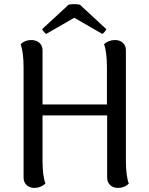

<svg xmlns="http://www.w3.org/2000/svg" viewBox="-20 -898 724 930"><path d="M204.1 -733.9Q199.2 -735.8 192.4 -743.9Q185.5 -752 184.1 -756.8L312 -875Q321.3 -877.9 339.6 -877.9Q357.9 -877.9 367.2 -875L495.1 -756.8Q494.1 -752.4 487.1 -744.1Q480 -735.8 475.1 -733.9L339.8 -812ZM589.8 -120.1Q589.8 -46.4 604 -8.8Q583 12.2 550.8 12.2Q528.3 12.2 513.7 -1.5Q499 -15.1 499 -38.1V-338.9H186V-120.1Q186 -46.4 200.2 -8.8Q176.8 12.2 147 12.2Q123.5 12.2 108.9 -1.5Q94.2 -15.1 94.2 -38.1V-571.8Q94.2 -642.1 80.1 -684.1Q100.1 -704.1 131.8 -704.1Q155.3 -704.1 170.7 -690.7Q186 -677.2 186 -654.8V-392.1H498V-571.8Q498 -645.5 483.9 -684.1Q506.3 -704.1 537.1 -704.1Q560.1 -704.1 575 -690.7Q589.8 -677.2 589.8 -654.8Z"/></svg>

Font: Arima Madurai Medium
Style: Regular
Weight: 500
Designer: Joana Correia and Natanael Gama
Foundry: NDISCOVER
Version: Version 1.019;PS 001.019;hotconv 1.0.88;makeotf.lib2.5.64775